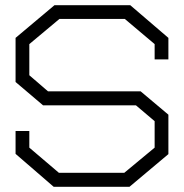

<svg xmlns="http://www.w3.org/2000/svg" viewBox="-20 -720 709 740"><path d="M479 0H187L40 -127V-215H93V-151L207 -54H459L576 -151V-253L504 -314H146L40 -404V-574L190 -700H482L629 -574V-491H576V-550L461 -647H209L93 -550V-430L165 -368H522L629 -278V-126Z"/></svg>

Font: Turret Road
Style: Regular
Weight: 400
Designer: Noponies
Foundry: Noponies
Version: Version 1.001; ttfautohint (v1.8)